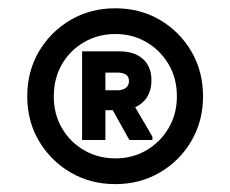

<svg xmlns="http://www.w3.org/2000/svg" viewBox="-20 -735 564 470"><path d="M262.2 -284.3Q201.7 -284.3 153 -312.7Q104.4 -341 75.5 -389.6Q46.7 -438.2 46.7 -498.9Q46.7 -560.7 75.5 -609.3Q104.4 -657.9 152.9 -686.3Q201.5 -714.7 262.3 -714.7Q323 -714.7 371.3 -686.3Q419.7 -658 448.3 -609.4Q477 -560.8 477 -499.1Q477 -438.3 448.3 -389.7Q419.7 -341 371.2 -312.7Q322.8 -284.3 262.2 -284.3ZM262.4 -347.3Q304.8 -347.3 338.7 -367.3Q372.7 -387.3 392.8 -421.6Q413 -455.9 413 -499.2Q413 -543.3 392.8 -577.5Q372.7 -611.7 338.7 -631.7Q304.8 -651.7 262.4 -651.7Q220 -651.7 185.7 -631.7Q151.3 -611.7 131.5 -577.4Q111.7 -543.1 111.7 -498.9Q111.7 -455.7 131.5 -421.5Q151.3 -387.3 185.7 -367.3Q220 -347.3 262.4 -347.3ZM296.7 -392.3 242.7 -489H301.3L353 -400.6V-392.3ZM181 -392.3V-609.3H272.7Q309 -609.3 329.8 -590.7Q350.7 -572.1 350.7 -538.3Q350.7 -504.7 329.8 -485Q309 -465.3 272.7 -465.3H238V-392.3ZM238 -514H268.7Q279.3 -514 287.5 -519.6Q295.7 -525.1 295.7 -536.3Q295.7 -548.3 287.5 -552.8Q279.3 -557.3 268.7 -557.3H238Z"/></svg>

Font: Fustat
Style: Regular
Weight: 400
Designer: Mohamed Gaber, Khaled Hosny, Laura Garcia Mut
Foundry: Kief Type Foundry, Alif Type Foundry, Hard Type Foundry
Version: Version 1.007